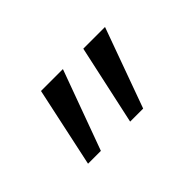

<svg xmlns="http://www.w3.org/2000/svg" viewBox="-50 -1008 702 702"><g transform="rotate(-45 301.5 -657.0)"><path d="M171.9 -502.9Q155.3 -502.9 105.5 -502.9Q122.1 -580.1 171.9 -812.5Q200.2 -812.5 285.2 -812.5Q256.8 -735.4 171.9 -502.9ZM390.6 -502.9Q373 -502.9 323.2 -502.9Q339.8 -580.1 390.6 -812.5Q418 -812.5 502.9 -812.5Q474.6 -735.4 390.6 -502.9Z"/></g></svg>

Font: Noto Sans Hebrew DECATHLON 
Style: Regular
Weight: 400
Designer: Monotype Design team
Version: Version 1.03 uh